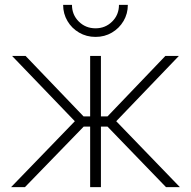

<svg xmlns="http://www.w3.org/2000/svg" viewBox="-20 -764 780 784"><path d="M25.4 0 285.6 -269 29.3 -535.6H84.5L321.3 -288.6H348.1V-535.6H392.1V-288.6H418.9L655.3 -535.6H710.4L454.6 -269L714.4 0H657.7L418.9 -247.1H392.1V0H348.1V-247.1H321.8L82 0ZM370.1 -613.3Q333 -613.3 303 -630.9Q272.9 -648.4 255.4 -678.2Q237.8 -708 237.8 -744.1H273.9Q273.9 -703.6 301.8 -676Q329.6 -648.4 370.1 -648.4Q410.2 -648.4 438 -676Q465.8 -703.6 465.8 -744.1H502Q502 -708 484.4 -678.2Q466.8 -648.4 437 -630.9Q407.2 -613.3 370.1 -613.3Z"/></svg>

Font: Inter 20pt ExtraLight
Style: Regular
Weight: 250
Version: Version 4.001;git-66647c0bb